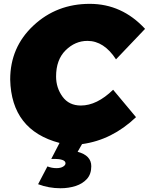

<svg xmlns="http://www.w3.org/2000/svg" viewBox="-20 -735 774 998"><path d="M294.5 243.5Q233.5 243.5 178 222.5L226.5 130Q249.5 139 273.5 139Q295 139 307.8 131.2Q320.5 123.5 320.5 114Q320.5 102 304.5 96.5Q288.5 91 266.5 91H246.5L289.5 8Q39 -58 33 -321.5Q33 -489.5 153.8 -602.2Q274.5 -715 446.5 -715Q614 -715 734 -585L583 -426.5Q520.5 -522.5 434.5 -522.5Q370.5 -522.5 321 -473.5Q271.5 -424.5 271.5 -337.5Q271.5 -278.5 305 -232.5Q338.5 -186.5 400.5 -186.5Q483.5 -186.5 568 -268.5L687 -126Q562 -7 406.5 14L383.5 54Q454.5 73 454.5 129Q454.5 170 432 195Q409.5 220 373 231.8Q336.5 243.5 294.5 243.5Z"/></svg>

Font: Argentum Sans Black
Style: Italic
Weight: 900
Italic angle: -11°
Designer: Julieta Ulanovsky (font), Cristiano Sobral (main changes and remaster)
Foundry: Julieta Ulanovsky (font), Cristiano Sobral (main changes and remaster)
Version: Version 2.007;June 15, 2022;FontCreator 14.0.0.2814 64-bit; 